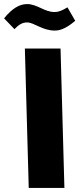

<svg xmlns="http://www.w3.org/2000/svg" viewBox="-64 -922 394 942"><path d="M204 -772C224 -772 255 -777 305 -820L267 -886C240 -870 224 -863 204 -863C153 -863 119 -902 69 -902C31 -902 -5 -880 -44 -832L7 -779C27 -800 45 -812 69 -812C103 -812 144 -772 204 -772ZM77 0H252L233 -684H58Z"/></svg>

Font: Noto Sans Arabic SemCond Blk
Style: Regular
Weight: 900
Width: 4
Designer: Monotype Design Team, Nadine Chahine, Nizar Qandah and Khaled Hosny
Foundry: Monotype Imaging Inc.
Version: Version 2.012